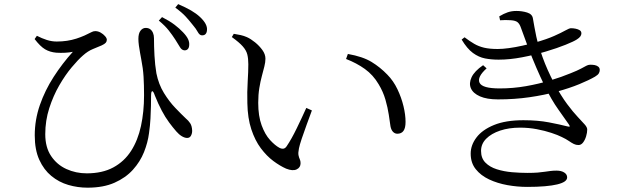

<svg xmlns="http://www.w3.org/2000/svg" viewBox="-20 -843 3040 915"><path d="M858.4 -603.2Q845.7 -604.2 837.2 -619Q828.7 -633.7 815 -654.8Q801.6 -675.7 784.3 -697.7Q767.1 -719.8 736.8 -744.9L752.2 -761.5Q787.8 -743.3 811.6 -725.3Q835.4 -707.2 852.3 -689.1Q869.4 -671.2 876.3 -656.4Q883.2 -641.7 881.6 -626.9Q880.8 -614.6 874.4 -608.5Q868.1 -602.5 858.4 -603.2ZM397.1 51.4Q350.2 51.4 305.5 38.3Q260.8 25.2 224.9 -4.3Q189 -33.7 167.3 -81.4Q145.6 -129 145.6 -198Q145.6 -271.8 169.9 -342.1Q194.2 -412.3 235.7 -476.6Q277.2 -541 327.2 -596.1Q310.5 -592.7 290.3 -591.6Q270 -590.4 247.9 -591.9Q217.6 -594.6 194.7 -608.2Q171.9 -621.7 145 -656.9L155.8 -672.4Q179.9 -660 203.1 -652.6Q226.3 -645.1 250.5 -645.1Q276 -645.1 299.2 -648.6Q322.3 -652.1 343.7 -658.9Q365 -665.8 383 -673.8Q406.4 -684.6 415.5 -689.6Q424.6 -694.7 433.9 -694.7Q447.3 -694.7 459.8 -687.6Q472.2 -680.5 480.6 -670.8Q489.1 -661.2 489.1 -653.5Q489.1 -645.4 483.9 -639.3Q478.8 -633.3 464.8 -626.8Q446.6 -619 422.6 -609.2Q398.6 -599.5 375.2 -578.5Q352.4 -558.8 321.9 -522.4Q291.3 -486.1 262.6 -436.5Q233.9 -386.9 214.8 -327.6Q195.7 -268.2 195.7 -203.4Q195.7 -140.9 223.5 -99.5Q251.2 -58.1 296.3 -37.5Q341.5 -16.9 393.3 -16.9Q467.8 -16.9 520.1 -45.2Q572.3 -73.4 604.7 -123.9Q637.1 -174.4 651.8 -242.3Q666.5 -310.1 666.5 -389.2Q666.5 -438.2 664.1 -477.8Q661.7 -517.4 653.2 -560Q651 -573.3 647.6 -590.7Q644.3 -608.1 641.9 -626.1Q639.5 -644 639.5 -657.7Q639.5 -683.9 649.8 -697Q660.1 -710.2 674.9 -710Q687.7 -709.8 696 -703.6Q704.4 -697.4 709.1 -686.2Q713.8 -675 713.8 -660.9Q713.8 -622.4 716.2 -577.9Q718.6 -533.5 725.3 -493.7Q735.9 -441.2 761.2 -400Q786.6 -358.7 815.6 -328.6Q844.5 -298.4 865.9 -278.2Q877.7 -268.7 886.4 -255.6Q895 -242.6 895.8 -219.7Q895.8 -206.8 890 -196.2Q884.3 -185.6 871.9 -185.6Q860.3 -185.6 846.5 -193.8Q832.8 -202.1 820.1 -216.8Q803.6 -235.6 785.7 -259.8Q767.7 -284.1 750.8 -316Q733.9 -347.9 717.8 -388.2Q710.8 -409 705.4 -408.4Q699.9 -407.8 699.9 -385Q699.9 -366 699.4 -338.6Q698.8 -311.2 697.1 -278.2Q695.4 -245.2 690.1 -208.1Q684.5 -164 666.3 -118.2Q648.1 -72.5 613.5 -34.1Q578.8 4.3 525.7 27.8Q472.6 51.4 397.1 51.4ZM941.2 -674.7Q930.6 -675.5 922.4 -690.8Q914.2 -706.1 898.4 -724.5Q883.3 -743.8 865.7 -763.2Q848.2 -782.6 815.5 -806.7L829.1 -823.4Q865.7 -807.5 890.6 -793.1Q915.5 -778.6 933.2 -762Q951.8 -744.4 959.9 -728.9Q967.9 -713.4 966.4 -699.3Q965.6 -687 959.3 -680.4Q953.1 -673.9 941.2 -674.7Z M1343.6 -39.3Q1314.2 -52.3 1282.6 -75.8Q1251 -99.3 1223.1 -136.4Q1195.3 -173.6 1177.7 -226.8Q1160.1 -280 1158.8 -351.4Q1157.3 -405.5 1160.4 -454.4Q1163.4 -503.4 1163.4 -536.7Q1163.4 -564.4 1158.5 -583.6Q1153.7 -602.9 1136.9 -622Q1120.2 -641 1084.8 -666.4L1094.1 -681.9Q1112 -679.1 1127.4 -675.7Q1142.8 -672.2 1156.9 -665.9Q1174.9 -657.9 1195.4 -641.3Q1215.9 -624.7 1230.4 -604.6Q1245 -584.4 1245 -563.3Q1245 -546.7 1239.8 -526.1Q1234.7 -505.5 1227.8 -480.1Q1220.9 -454.6 1215.8 -423.2Q1210.6 -391.7 1210.6 -353.1Q1210.6 -290.1 1226.8 -246Q1242.9 -202 1266.7 -176Q1290.5 -150 1311.4 -138.7Q1322.4 -133.1 1331 -134.6Q1339.6 -136.1 1346.3 -146.3Q1369.9 -181.3 1394.3 -231.8Q1418.8 -282.2 1439.7 -328.7L1466.4 -316.7Q1454.6 -284.4 1441.2 -248.2Q1427.9 -212.1 1417.9 -182Q1407.8 -151.8 1404.7 -136Q1400.1 -113.8 1402.7 -102.5Q1405.2 -91.2 1408.8 -83.7Q1412.4 -76.3 1412.4 -65.2Q1412.4 -44.7 1393.8 -35.8Q1375.1 -26.8 1343.6 -39.3ZM1873.5 -205.7Q1861.8 -205.7 1853 -214.7Q1844.2 -223.7 1840.9 -241Q1837.9 -262.8 1832.8 -296.4Q1827.8 -329.9 1816.9 -367.9Q1806 -405.9 1784.5 -441.4Q1758.4 -485.9 1718.8 -514.3Q1679.2 -542.7 1629.2 -561.9L1637.8 -585.9Q1708.9 -573.3 1750.5 -547.9Q1792.1 -522.5 1826 -487.2Q1854.9 -457.8 1874 -417.8Q1893.1 -377.8 1902.9 -336.9Q1912.7 -296 1912.7 -262.1Q1912.7 -233 1902.9 -219.4Q1893.2 -205.7 1873.5 -205.7Z M2492.4 47.7Q2445.5 47.7 2398 39.2Q2350.4 30.6 2310.8 12Q2271.2 -6.7 2247.2 -36.8Q2223.1 -66.9 2223.1 -110.9Q2223.1 -151.6 2250.8 -188Q2278.4 -224.5 2334.2 -247.3Q2390 -270.1 2474.3 -270.1Q2542.4 -270.1 2595.9 -259.9Q2649.3 -249.6 2683.8 -240.7Q2694.3 -237.9 2695 -240.4Q2695.8 -242.9 2691.2 -249.7Q2676 -272.3 2641.6 -320Q2607.3 -367.7 2574.5 -436.2Q2555.5 -475.2 2536.2 -519.9Q2516.9 -564.6 2498.3 -613.3Q2479.8 -662 2462.4 -711.2Q2456.6 -728.5 2446.9 -736.8Q2437.2 -745.1 2414.2 -746.6Q2401.2 -747.4 2388.6 -747.5Q2376 -747.5 2363.1 -746.4L2359.3 -765.1Q2380.8 -778 2399.6 -784.4Q2418.4 -790.8 2440.8 -790.8Q2467.9 -790.8 2492.2 -783.3Q2516.4 -775.7 2519.6 -755.4Q2523.2 -736.5 2526.9 -714.1Q2530.6 -691.7 2535.9 -668.2Q2541.2 -644.7 2547.9 -621.9Q2556.4 -596.5 2566.4 -568.5Q2576.5 -540.5 2590.1 -509.9Q2603.7 -479.4 2621.1 -445.9Q2654.3 -385.2 2682.8 -347Q2711.4 -308.8 2733 -286.1Q2754.6 -263.4 2766.5 -249.8Q2778.5 -236.3 2778.5 -225.7Q2778.5 -211 2773.2 -193.4Q2767.9 -175.8 2758.6 -163.8Q2749.4 -151.8 2736.7 -151.8Q2725 -151.8 2714.4 -157Q2703.9 -162.2 2690.8 -171.3Q2677.7 -180.4 2657.2 -190.1Q2638.6 -199.5 2607.8 -209.7Q2577.1 -219.9 2538.5 -227.3Q2500 -234.7 2458.6 -234.7Q2405.6 -234.7 2363.6 -220.7Q2321.5 -206.6 2297 -181.9Q2272.5 -157.3 2272.5 -123.9Q2272.5 -89.1 2293.2 -68.1Q2313.9 -47 2347.6 -36.3Q2381.2 -25.7 2419.9 -22.3Q2458.5 -19 2494.4 -19Q2522.8 -19 2542.3 -20.6Q2561.8 -22.2 2576.4 -24.5Q2591 -26.7 2604.1 -28.3Q2617.3 -29.9 2632 -29.9Q2654.8 -29.9 2668.8 -21Q2682.8 -12.1 2682.8 2.3Q2682.8 13.5 2671 21.8Q2659.2 30 2635.6 35.8Q2612.1 41.5 2576.3 44.6Q2540.4 47.7 2492.4 47.7ZM2352.9 -369.3Q2300.3 -369.3 2267.5 -383.7Q2234.6 -398.2 2224.2 -422.1Q2213.8 -446.1 2227.5 -475.1Q2241.2 -504.1 2282.3 -532.3L2299 -517.2Q2252.7 -475.6 2265.4 -448.6Q2278.1 -421.6 2361 -421.6Q2425 -421.6 2486.1 -432.3Q2547.2 -443 2602.3 -459.7Q2657.4 -476.4 2700.1 -494.2Q2732.5 -507.1 2748.9 -516Q2765.2 -524.9 2774.3 -529.6Q2783.3 -534.4 2791.1 -534.4Q2803.8 -535 2814.4 -532.8Q2824.9 -530.6 2831.6 -524.9Q2838.2 -519.3 2838.2 -509.3Q2838.2 -501 2833.7 -493.4Q2829.2 -485.8 2815.5 -477.6Q2786.6 -460.9 2740.6 -441.9Q2694.5 -422.9 2634.3 -406.4Q2574 -389.9 2503 -379.6Q2432 -369.3 2352.9 -369.3ZM2356.3 -558.7Q2321.9 -558.7 2291.7 -564.5Q2261.6 -570.3 2233.8 -590.6Q2206.1 -610.9 2180 -654.4L2193.9 -665.3Q2218.4 -646.7 2239.6 -634.4Q2260.8 -622 2287 -615.7Q2313.1 -609.5 2352 -609.5Q2374.5 -609.5 2405.4 -613.7Q2436.3 -617.9 2469 -625.2Q2501.7 -632.4 2529.2 -640Q2586.3 -656.2 2620.9 -671.7Q2655.4 -687.1 2674.3 -697.8Q2693.1 -708.5 2701 -708.5Q2712.4 -708.5 2723.5 -706.2Q2734.7 -703.9 2742.7 -698.9Q2750.7 -693.9 2750.7 -683.8Q2750.7 -676.5 2745.6 -669.3Q2740.4 -662.2 2728.9 -654.9Q2714.8 -645.6 2675.4 -629.7Q2635.9 -613.7 2581.6 -597.5Q2527.3 -581.2 2468.2 -570Q2409.2 -558.7 2356.3 -558.7Z"/></svg>

Font: Noto Serif SC ExtraLight
Style: Regular
Weight: 200
Designer: Ryoko NISHIZUKA 西塚涼子 (kana & ideographs); Frank Grießhammer (Latin, Greek & Cyrillic); Wenlong ZHANG 张文龙 (bopomofo); San
Foundry: Adobe
Version: Version 2.002-H1;hotconv 1.1.0;makeotfexe 2.6.0